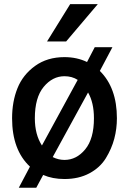

<svg xmlns="http://www.w3.org/2000/svg" viewBox="-20 -843 619 923"><path d="M206.1 -643.6 317.4 -823.2H450.2L297.9 -643.6ZM38.1 -274.4Q38.1 -354.5 64 -418.9Q89.8 -483.4 148.4 -525.9Q207 -568.4 290 -568.4Q349.6 -568.4 398.4 -544.9L435.5 -616.2H520.5L460 -502Q542 -420.9 542 -274.4Q542 -223.6 529.3 -175.8Q516.6 -127.9 488.8 -82.5Q460.9 -37.1 409.7 -9.8Q358.4 17.6 290 17.6Q232.4 17.6 187.5 -2L154.3 59.6H70.3L124 -42Q38.1 -122.1 38.1 -274.4ZM403.3 -398.4 233.4 -87.9Q260.7 -74.2 290 -74.2Q347.7 -74.2 389.6 -125Q431.6 -175.8 431.6 -274.4Q431.6 -349.6 403.3 -398.4ZM353.5 -459Q326.2 -476.6 290 -476.6Q232.4 -476.6 189.9 -425.3Q147.5 -374 147.5 -274.4Q147.5 -196.3 181.6 -143.6Z"/></svg>

Font: Gothic A1 SemiBold
Style: Regular
Weight: 600
Version: Version 2.50